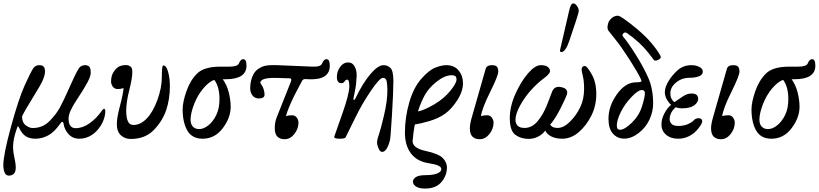

<svg xmlns="http://www.w3.org/2000/svg" viewBox="-46 -811 4853 1138"><path d="M-26.4 168.9Q-26.4 106.4 19.5 -61.3Q65.4 -229 101.6 -307.9Q137.7 -386.7 150.9 -405.8Q164.1 -424.8 186 -424.8Q202.6 -424.8 211.7 -417.2Q220.7 -409.7 220.7 -386.7Q220.7 -366.2 207.8 -336.2Q194.8 -306.2 146.7 -229.2Q98.6 -152.3 84.5 -120.6Q85.4 -84 106.9 -68.1Q128.4 -52.2 147.5 -52.2Q206.5 -52.2 246.6 -92.5Q286.6 -132.8 308.8 -173.3Q331.1 -213.9 373.8 -310.5Q416.5 -407.2 430.4 -416Q444.3 -424.8 458 -424.8Q472.7 -424.8 482.2 -417Q491.7 -409.2 491.7 -378.9Q491.7 -358.9 471.4 -320.8Q451.2 -282.7 405.8 -214.6Q360.4 -146.5 360.4 -108.9Q360.4 -51.3 402.3 -51.3Q444.3 -51.3 485.4 -80.6Q526.4 -109.9 558.1 -155.3Q565.4 -166 571.8 -166Q578.1 -166 578.1 -150.4Q578.1 -146 577.6 -140.1Q573.2 -101.6 550.8 -65.7Q528.3 -29.8 495.6 -9.3Q462.9 11.2 423.8 11.2Q384.8 11.2 360.4 -15.9Q335.9 -43 331.1 -76.2Q329.1 -88.9 323.5 -88.9Q317.9 -88.9 309.1 -75.7Q275.9 -27.8 239.3 -8.3Q202.6 11.2 163.6 11.2Q130.4 11.2 107.4 -2.9Q84 -17.6 65.4 -56.6Q60.5 -66.4 57.6 -59.6Q39.6 -11.7 33.7 29.1Q27.8 69.8 37.6 113.8Q47.4 157.7 47.4 181.6Q47.4 209 35.2 219.5Q22.9 230 7.3 230Q-12.2 230 -19.3 210.2Q-26.4 190.4 -26.4 168.9Z M646.5 -75.2Q646.5 -114.3 664.8 -182.4Q683.1 -250.5 686.5 -289.1Q669.9 -283.2 653.3 -283.2Q631.8 -283.2 622.1 -298.1Q612.3 -313 612.3 -327.1Q612.3 -362.8 627.9 -385.5Q643.6 -408.2 659.2 -416.5Q674.8 -424.8 702.1 -425.3Q714.8 -425.3 726.6 -417.2Q738.3 -409.2 738.3 -385.7Q738.3 -346.7 720.2 -276.6Q702.1 -206.5 702.1 -154.3Q702.1 -113.3 712.2 -91.8Q722.2 -70.3 745.1 -70.3Q787.1 -70.3 824.2 -109.1Q861.3 -147.9 887.2 -219.5Q913.1 -291 913.1 -352.5Q913.1 -421.9 920.9 -422.9Q939.5 -424.8 950.2 -385.7Q960.9 -346.7 960.9 -301.8Q960.9 -225.1 939.9 -160.9Q918.9 -96.7 867.2 -42Q815.4 12.7 728.5 12.7Q694.3 12.7 670.4 -9.3Q646.5 -31.2 646.5 -75.2Z M1036.6 -162.6Q1036.6 -205.6 1058.8 -269.8Q1081.1 -334 1122.1 -375Q1163.1 -416 1260.7 -416H1314Q1362.8 -416 1370.1 -435.5Q1374 -445.8 1380.9 -453.1Q1387.7 -460.4 1394 -460.4Q1406.2 -460.4 1410.6 -450.2Q1415 -439.9 1415 -421.9Q1415 -341.3 1291 -341.3H1274.4Q1299.3 -306.6 1310.3 -261.7Q1321.3 -216.8 1321.3 -178.2Q1321.3 -113.3 1274.2 -51Q1227.1 11.2 1154.8 11.2Q1092.3 11.2 1064.5 -36.9Q1036.6 -85 1036.6 -162.6ZM1083.5 -101.6Q1083.5 -75.2 1097.2 -60.5Q1110.8 -45.9 1134.3 -45.9Q1161.1 -45.9 1189 -68.1Q1216.8 -90.3 1235.8 -129.2Q1254.9 -168 1254.9 -223.6Q1254.9 -296.4 1224.1 -337.9Q1192.4 -326.7 1158.4 -286.4Q1124.5 -246.1 1104 -192.4Q1083.5 -138.7 1083.5 -101.6Z M1595.7 -424.8 1807.6 -416Q1856 -414.1 1863.3 -435.5Q1867.2 -446.3 1874.3 -453.4Q1881.3 -460.4 1887.2 -460.4Q1899.9 -460.4 1904.3 -450.2Q1908.7 -439.9 1908.7 -421.9Q1908.7 -335.9 1784.7 -341.3L1763.7 -342.3Q1750.5 -342.8 1744.6 -332L1717.3 -280.8Q1666 -184.6 1648.4 -122.1Q1662.6 -127.9 1685.1 -127.9Q1702.6 -127.9 1712.9 -113.8Q1723.1 -99.6 1723.1 -84Q1723.1 -47.9 1698.7 -16.8Q1674.3 14.2 1640.6 14.2Q1613.8 14.2 1598.1 -1.2Q1582.5 -16.6 1582.5 -51.3Q1582.5 -86.4 1594.2 -115.7L1676.8 -323.7Q1686 -346.2 1672.4 -346.7L1597.2 -349.1Q1525.4 -351.6 1504.9 -335Q1497.1 -328.6 1497.1 -321.8Q1497.1 -316.9 1504.6 -306.9Q1512.2 -296.9 1517.1 -280.8Q1522 -264.6 1522 -250Q1522 -227.5 1487.8 -227.5Q1464.4 -227.5 1450.7 -245.1Q1437 -262.7 1437 -286.6Q1437 -318.4 1445.6 -345.2Q1454.1 -372.1 1467.8 -387.7Q1481.4 -403.3 1507.1 -415.3Q1532.7 -427.2 1595.7 -424.8Z M2064 -308.6Q2061.5 -287.1 2049.3 -229.5Q2047.4 -218.8 2052 -218.8Q2056.6 -218.8 2061.5 -229.5Q2104 -318.4 2149.2 -371.6Q2194.3 -424.8 2227.5 -424.8Q2252 -424.8 2268.8 -407.7Q2285.6 -390.6 2285.6 -329.1Q2285.6 -267.6 2277.3 -130.9Q2269 5.9 2265.1 21Q2247.1 89.4 2218.8 89.4Q2206.1 89.4 2197.5 68.4Q2189 47.4 2189 34.7Q2189 16.1 2199.5 -12.9Q2210 -42 2230 -127Q2250 -211.9 2250 -274.4Q2250 -309.6 2245.8 -329.6Q2241.7 -349.6 2223.6 -349.6Q2204.6 -349.6 2152.3 -272.9Q2100.1 -196.3 2061.3 -116.2Q2022.5 -36.1 2002.4 2.9Q1998 11.7 1964.6 11.2Q1931.2 10.7 1935.5 -2L1984.4 -141.1Q2022.9 -251 2024.4 -295.9Q2024.9 -307.1 2022.7 -323Q2020.5 -338.9 2011.7 -338.9Q2002.9 -338.9 1996.3 -328.4Q1989.7 -317.9 1977.5 -317.9Q1950.7 -317.9 1950.7 -355Q1950.7 -387.2 1970 -414.3Q1989.3 -441.4 2018.6 -440.9Q2043.5 -440.9 2056.4 -416.3Q2069.3 -391.6 2067.9 -359.4Q2066.4 -331.1 2064 -308.6Z M2354 -24.9Q2354 -113.8 2379.4 -202.6Q2404.8 -291.5 2451.2 -344Q2497.6 -396.5 2535.2 -410.6Q2572.8 -424.8 2598.6 -424.8Q2647 -424.8 2672.6 -393.1Q2698.2 -361.3 2698.2 -318.8Q2698.2 -269 2663.8 -216.1Q2629.4 -163.1 2590.1 -135.7Q2550.8 -108.4 2497.6 -93Q2444.3 -77.6 2413.1 -73.2Q2409.7 -60.1 2404.5 -21.2Q2399.4 17.6 2399.4 25.4Q2399.4 66.9 2476.8 83.7Q2554.2 100.6 2578.6 126Q2603 151.4 2603 180.7Q2603 229.5 2570.3 268.1Q2537.6 306.6 2473.6 306.6Q2437 306.6 2419.4 294.2Q2401.9 281.7 2401.4 267.1Q2400.9 251.5 2418 239.3Q2435.1 227.1 2478 227.1Q2520 227.1 2544.9 217.3Q2569.8 207.5 2569.8 190.9Q2569.8 167.5 2498 157Q2426.3 146.5 2390.1 98.9Q2354 51.3 2354 -24.9ZM2431.2 -150.4Q2469.2 -158.2 2526.9 -191.9Q2584.5 -225.6 2622.1 -271.5Q2659.7 -317.4 2659.7 -339.8Q2659.7 -355 2652.1 -360.1Q2644.5 -365.2 2631.8 -365.2Q2590.8 -365.2 2543.2 -327.9Q2495.6 -290.5 2472.2 -248Q2448.7 -205.6 2431.2 -150.4Z M2738.8 -51.3Q2738.8 -74.7 2750.5 -115.7L2832.5 -402.8Q2838.9 -424.8 2869.6 -424.8Q2891.6 -424.8 2899.4 -415.3Q2907.2 -405.8 2907.2 -386.7Q2907.2 -362.3 2858.9 -265.1Q2810.5 -168 2804.7 -122.1Q2818.8 -127.9 2841.3 -127.9Q2858.9 -127.9 2869.1 -113.8Q2879.4 -99.6 2879.4 -84Q2879.4 -47.9 2855 -16.8Q2830.6 14.2 2796.9 14.2Q2770 14.2 2754.4 -1.2Q2738.8 -16.6 2738.8 -51.3Z M2975.6 -110.4Q2975.6 -180.2 3008.8 -254.2Q3042 -328.1 3083.7 -376.5Q3125.5 -424.8 3159.7 -424.8Q3186.5 -424.8 3200.2 -414.8Q3213.9 -404.8 3213.9 -389.2Q3213.9 -373.5 3177 -346.4Q3140.1 -319.3 3102.8 -278.3Q3065.4 -237.3 3037.4 -187Q3009.3 -136.7 3009.3 -100.1Q3009.3 -80.1 3021.7 -66.4Q3034.2 -52.7 3063.5 -52.7Q3107.4 -52.7 3140.6 -92.8Q3173.8 -132.8 3196 -188.7Q3218.3 -244.6 3224.1 -261.7Q3237.3 -304.2 3280.8 -294.4Q3324.2 -285.6 3314 -250.5Q3309.1 -234.4 3276.4 -168.9Q3243.7 -104.5 3214.8 -72.3Q3226.6 -52.7 3258.8 -52.7Q3295.4 -52.7 3333.3 -90.8Q3371.1 -128.9 3393.6 -176.8Q3416 -224.6 3416 -284.2Q3416 -329.6 3408.7 -360.1Q3401.4 -390.6 3401.4 -397.9Q3401.4 -419.9 3420.9 -419.9Q3432.6 -419.9 3460.4 -372.1Q3488.3 -324.2 3488.3 -254.4Q3488.3 -184.6 3459.5 -126.5Q3430.7 -68.4 3385.3 -28.6Q3339.8 11.2 3285.6 11.2Q3248 11.2 3221.7 -2.2Q3195.3 -15.6 3185.5 -37.1Q3172.9 -17.6 3146 -2.7Q3119.1 12.2 3087.9 12.2Q3041 12.2 3008.3 -12.2Q2975.6 -36.6 2975.6 -110.4ZM3280.3 -502Q3273.4 -502 3273.4 -512.2Q3273.4 -515.6 3274.4 -518.6L3328.6 -752.9Q3337.4 -790.5 3352.1 -791Q3363.3 -791 3373.8 -775.4Q3384.3 -759.8 3384.3 -748Q3384.3 -736.3 3366.7 -683.6L3329.1 -571.3Q3306.2 -502 3280.3 -502Z M3560.5 -107.4Q3560.5 -182.1 3610.8 -252.7Q3661.1 -323.2 3724.6 -323.2Q3755.9 -323.2 3755.9 -330.6Q3756.3 -334 3751.5 -344.2Q3733.4 -382.8 3685.1 -458.3Q3636.7 -533.7 3601.6 -577.1Q3566.4 -620.6 3559.6 -629.9Q3554.7 -636.7 3554.7 -649.4Q3554.7 -659.2 3559.1 -674.3Q3563.5 -689.5 3579.6 -703.6Q3595.7 -717.8 3616.2 -717.8Q3625.5 -717.8 3649.4 -701.2Q3685.1 -676.8 3733.4 -636Q3781.7 -595.2 3815.9 -554.7Q3853 -510.3 3869.1 -479Q3875.5 -466.3 3855.2 -456.3Q3835 -446.3 3827.6 -458Q3820.8 -468.3 3795.9 -499.5Q3771 -530.8 3738.8 -560.3Q3706.5 -589.8 3670.9 -614.3Q3658.2 -623 3648.7 -613.3Q3639.2 -603.5 3646.5 -594.7Q3675.8 -560.5 3722.2 -486.8Q3768.6 -413.1 3796.9 -348.6Q3825.2 -284.2 3825.2 -196.3Q3825.2 -149.4 3803.2 -101.8Q3781.2 -54.2 3738.5 -21.7Q3695.8 10.7 3653.8 10.7Q3613.3 10.7 3586.9 -19Q3560.5 -48.8 3560.5 -107.4ZM3609.9 -66.4Q3609.9 -41.5 3629.4 -42Q3656.2 -42 3699.2 -84Q3742.2 -126 3759.3 -180.9Q3776.4 -235.8 3776.4 -258.8Q3776.4 -277.3 3757.8 -277.3Q3736.3 -277.3 3697.3 -236.6Q3658.2 -195.8 3634 -147.7Q3609.9 -99.6 3609.9 -66.4Z M3874.5 -73.2Q3874.5 -106.9 3892.8 -140.4Q3911.1 -173.8 3932.1 -189.9Q3921.4 -196.3 3908 -218.8Q3894.5 -241.2 3894.5 -264.6Q3894.5 -293.5 3915.8 -329.1Q3937 -364.7 3970.5 -394.8Q4003.9 -424.8 4053.2 -424.8Q4077.6 -424.8 4098.6 -414.6Q4119.6 -404.3 4119.6 -386.7Q4119.6 -367.2 4096.4 -358.6Q4073.2 -350.1 4043.9 -350.1Q3994.6 -350.1 3960.9 -321.8Q3927.2 -293.5 3927.2 -258.8Q3927.2 -239.3 3934.3 -225.6Q3941.4 -211.9 3952.1 -206.1Q3976.6 -222.7 4001.7 -239.7Q4026.9 -256.8 4052.2 -256.8Q4074.7 -256.8 4083.5 -247.8Q4092.3 -238.8 4092.3 -225.6Q4092.3 -204.1 4068.6 -186.5Q4044.9 -168.9 3996.1 -168.9Q3975.6 -168.9 3958.5 -175.3Q3936.5 -154.3 3929.7 -137Q3922.9 -119.6 3922.9 -106Q3922.9 -88.4 3934.6 -76.4Q3946.3 -64.5 3974.1 -64.5Q4005.4 -64.5 4029.8 -74.7Q4054.2 -85 4065.7 -97.7Q4077.1 -110.4 4094.2 -110.4Q4104.5 -110.4 4110.4 -105.7Q4116.2 -101.1 4116.2 -92.3Q4116.2 -78.6 4093 -49.3Q4069.8 -20 4039.1 -4.4Q4008.3 11.2 3973.6 11.2Q3929.7 11.2 3902.1 -12.2Q3874.5 -35.6 3874.5 -73.2Z M4168.5 -51.3Q4168.5 -74.7 4180.2 -115.7L4262.2 -402.8Q4268.6 -424.8 4299.3 -424.8Q4321.3 -424.8 4329.1 -415.3Q4336.9 -405.8 4336.9 -386.7Q4336.9 -362.3 4288.6 -265.1Q4240.2 -168 4234.4 -122.1Q4248.5 -127.9 4271 -127.9Q4288.6 -127.9 4298.8 -113.8Q4309.1 -99.6 4309.1 -84Q4309.1 -47.9 4284.7 -16.8Q4260.3 14.2 4226.6 14.2Q4199.7 14.2 4184.1 -1.2Q4168.5 -16.6 4168.5 -51.3Z M4408.2 -162.6Q4408.2 -205.6 4430.4 -269.8Q4452.6 -334 4493.7 -375Q4534.7 -416 4632.3 -416H4685.5Q4734.4 -416 4741.7 -435.5Q4745.6 -445.8 4752.4 -453.1Q4759.3 -460.4 4765.6 -460.4Q4777.8 -460.4 4782.2 -450.2Q4786.6 -439.9 4786.6 -421.9Q4786.6 -341.3 4662.6 -341.3H4646Q4670.9 -306.6 4681.9 -261.7Q4692.9 -216.8 4692.9 -178.2Q4692.9 -113.3 4645.8 -51Q4598.6 11.2 4526.4 11.2Q4463.9 11.2 4436 -36.9Q4408.2 -85 4408.2 -162.6ZM4455.1 -101.6Q4455.1 -75.2 4468.8 -60.5Q4482.4 -45.9 4505.9 -45.9Q4532.7 -45.9 4560.5 -68.1Q4588.4 -90.3 4607.4 -129.2Q4626.5 -168 4626.5 -223.6Q4626.5 -296.4 4595.7 -337.9Q4564 -326.7 4530 -286.4Q4496.1 -246.1 4475.6 -192.4Q4455.1 -138.7 4455.1 -101.6Z"/></svg>

Font: Junicode
Style: Regular
Weight: 400
Designer: Peter S. Baker
Foundry: Briery Creek Software
Version: Version 0.7.2